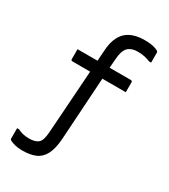

<svg xmlns="http://www.w3.org/2000/svg" viewBox="-235 -852 1070 1213"><g transform="rotate(30 300.0 -245.5)"><path d="M129 163Q173 163 195 145Q217 127 221 67Q226 -1 231.5 -81Q237 -161 242.5 -242Q248 -323 253 -396H124Q113 -396 113 -407V-479H259Q260 -500 261.5 -519.5Q263 -539 264 -556Q270 -651 316.5 -696Q363 -741 453 -741Q497 -741 522.5 -733.5Q548 -726 555 -719Q558 -716 558 -711V-638H543Q523 -646 502 -651Q481 -656 450 -656Q406 -656 381 -632Q368 -619 361 -596.5Q354 -574 352 -542Q350 -518 347 -479H502Q513 -479 513 -468V-396H342Q338 -332 333 -255Q328 -178 323 -97.5Q318 -17 313 59Q308 133 286 175Q264 217 225.5 233.5Q187 250 130 250Q99 250 75.5 244Q52 238 38 230Q32 226 32 219V144H47Q81 163 129 163Z"/></g></svg>

Font: Recursive Mn Lnr St
Style: Regular
Weight: 400
Monospace: yes
Version: Version 1.079;hotconv 1.0.112;makeotfexe 2.5.65598; ttfautoh